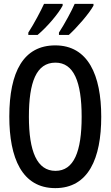

<svg xmlns="http://www.w3.org/2000/svg" viewBox="-20 -960 570 990"><path d="M284 -792V-780H335C375 -816 440 -890 462 -931V-940H365C351 -907 314 -838 284 -792ZM126 -792V-780H174C222 -820 281 -889 303 -931V-940H207C191 -905 157 -840 126 -792ZM265 10C436 10 502 -143 502 -358C502 -573 434 -726 265 -726C102 -726 28 -591 28 -359C28 -146 93 10 265 10ZM266 -79C171 -79 129 -179 129 -358C129 -536 167 -637 266 -637C360 -637 401 -539 401 -358C401 -178 361 -79 266 -79Z"/></svg>

Font: Noto Sans Mono Condensed Medium
Style: Regular
Weight: 500
Width: 3
Designer: Monotype Design Team
Foundry: Monotype Imaging Inc.
Version: Version 2.014